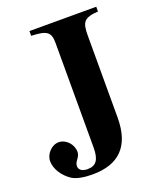

<svg xmlns="http://www.w3.org/2000/svg" viewBox="-143 -764 785 948"><g transform="rotate(-20 250.0 -290.0)"><path d="M390 -556C390 -628 403 -646 478 -651V-676H127V-651C208 -648 228 -635 228 -577V-27C228 35 210 63 164 63C136 63 119 51 119 31C119 5 146 -5 146 -35C146 -75 112 -111 74 -111C37 -111 3 -74 3 -37C3 5 33 48 70 73C95 90 138 96 178 96C317 96 390 25 390 -126Z"/></g></svg>

Font: XITS
Style: Bold
Weight: 700
Designer: MicroPress Inc., with final additions and corrections provided by Coen Hoffman, Elsevier (retired)
Version: Version 1.107